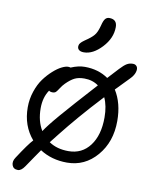

<svg xmlns="http://www.w3.org/2000/svg" viewBox="-93 -807 787 997"><g transform="rotate(10 300.0 -308.0)"><path d="M301.8 -539.1Q285.6 -539.1 276.9 -545.7Q268.1 -552.2 268.1 -564Q268.1 -567.4 269 -570.8Q270 -574.2 271 -576.7Q272 -579.1 274.9 -582.3Q277.8 -585.4 279.5 -587.4Q281.2 -589.4 285.9 -593Q290.5 -596.7 293.2 -598.6Q295.9 -600.6 302.2 -605Q308.6 -609.4 312 -611.8Q337.9 -630.4 348.1 -646.5Q358.4 -662.6 366.2 -692.9Q372.6 -718.8 380.9 -728.3Q389.2 -737.8 401.9 -737.8Q442.9 -737.8 442.9 -696.8Q442.9 -638.7 396.5 -588.9Q350.1 -539.1 301.8 -539.1ZM70.8 122.1Q46.9 122.1 40 102.3Q33.2 82.5 47.9 61Q99.6 -18.6 123 -43Q64.9 -110.4 64.9 -208Q64.9 -251.5 78.6 -292Q92.3 -332.5 112.8 -360.4Q133.3 -388.2 157 -409.4Q180.7 -430.7 201.2 -440.9Q221.7 -451.2 234.9 -451.2Q242.2 -451.2 248 -449.2Q287.1 -465.8 320.8 -465.8Q392.6 -465.8 444.8 -429.2Q453.1 -438.5 470.7 -457.3Q488.3 -476.1 497.1 -485.8Q518.1 -508.3 532 -516.6Q545.9 -524.9 564 -524.9Q578.1 -524.9 585.2 -514.4Q592.3 -503.9 586.7 -484.9Q581.1 -465.8 561 -445.8Q536.1 -420.9 494.1 -377Q535.2 -312 535.2 -217.8Q535.2 -107.4 471.9 -33.7Q408.7 40 314.9 40Q233.9 40 171.9 0Q166 8.8 144.3 40Q122.6 71.3 106 96.2Q88.4 122.1 70.8 122.1ZM131.8 -214.8Q131.8 -146.5 161.1 -99.1Q182.1 -131.8 235.4 -193.8Q288.6 -255.9 403.8 -382.8Q372.1 -405.8 329.1 -405.8Q297.9 -405.8 277.3 -395.3Q256.8 -384.8 233.9 -361.8Q221.7 -349.6 211.9 -334.2Q202.1 -318.8 196 -312.5Q189.9 -306.2 178.2 -306.2Q165 -306.2 159.2 -312Q131.8 -272 131.8 -214.8ZM466.8 -224.1Q466.8 -285.6 446.8 -328.1Q381.8 -258.3 333.5 -201.9Q285.2 -145.5 247.6 -97.7Q210 -49.8 209 -48.8Q251 -20 312 -20Q383.3 -20 425 -75.4Q466.8 -130.9 466.8 -224.1Z"/></g></svg>

Font: Shantell Sans Bouncy
Style: Regular
Weight: 300
Designer: Stephen Nixon, Anya Danilova, Shantell Martin
Foundry: Arrow Type
Version: Version 1.006;[9816181b4]